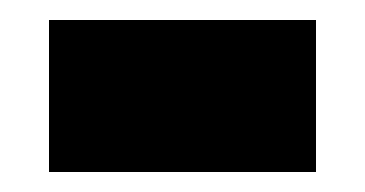

<svg xmlns="http://www.w3.org/2000/svg" viewBox="-20 -364 365 192"><path d="M29 -192V-344H296V-192Z"/></svg>

Font: Noto Sans Thai Looped ExtraCondensed Black
Style: Regular
Weight: 900
Width: 2
Designer: Sasikarn Vongin, Ben Mitchell
Foundry: The Fontpad Ltd
Version: Version 1.001; ttfautohint (v1.8.4.7-5d5b)